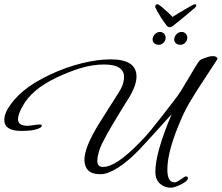

<svg xmlns="http://www.w3.org/2000/svg" viewBox="-47 -804 1035 896"><path d="M862 -784Q872 -784 868 -775Q866 -771 863 -768Q838 -746 817.5 -729.5Q797 -713 765 -687Q753 -677 744 -677Q736 -677 729 -687Q713 -708 701 -727.5Q689 -747 678 -769Q678 -771 677.5 -773Q677 -775 678 -776Q678 -784 688 -784Q693 -784 707.5 -772Q722 -760 737 -746Q752 -732 758 -725Q766 -730 781.5 -739.5Q797 -749 814 -759Q831 -769 844.5 -776.5Q858 -784 862 -784ZM749 72Q721 72 699.5 53Q678 34 678 -3Q678 -91 754 -271Q717 -231 681 -190.5Q645 -150 606 -109Q551 -51 503 -21Q455 9 423 9Q382 9 364.5 -9Q347 -27 347 -58Q347 -114 409 -217Q431 -253 455.5 -291Q480 -329 505 -369Q522 -396 527 -413.5Q532 -431 532 -444Q532 -503 439 -503Q387 -503 334 -487.5Q281 -472 219 -443Q156 -413 118 -380Q80 -347 60 -311Q37 -271 37 -248Q37 -217 81 -217Q91 -217 109 -220Q130 -223 138 -223Q148 -223 148 -218Q148 -206 113 -198Q100 -195 81.5 -194Q63 -193 53 -193Q-27 -193 -27 -245Q-27 -268 -11 -296Q15 -340 62 -379.5Q109 -419 185 -455Q259 -490 333.5 -508.5Q408 -527 469 -527Q590 -527 590 -447Q590 -406 555 -348Q554 -347 542.5 -328.5Q531 -310 513 -280.5Q495 -251 474.5 -216.5Q454 -182 436 -147Q420 -117 413.5 -92.5Q407 -68 407 -54Q407 -25 433 -25Q465 -25 506.5 -53Q548 -81 603 -137Q631 -165 655 -194Q679 -223 706 -258Q733 -293 767 -337Q783 -357 800.5 -385Q818 -413 834.5 -441.5Q851 -470 864.5 -492Q878 -514 885 -522Q889 -526 903.5 -531.5Q918 -537 929 -540Q934 -541 937.5 -541.5Q941 -542 945 -542Q959 -542 964 -537Q969 -532 967 -527Q936 -479 903.5 -430Q871 -381 844.5 -337Q818 -293 803 -258Q769 -182 751.5 -120.5Q734 -59 734 -13Q734 47 767 47Q777 47 797 33Q817 19 819 19Q830 19 830 28Q830 40 799 56Q767 72 749 72ZM795 -595Q782 -595 774 -602Q766 -609 766 -619Q766 -633 776.5 -644Q787 -655 800 -655Q812 -655 819.5 -647Q827 -639 827 -628Q827 -615 817.5 -605Q808 -595 795 -595ZM694 -595Q681 -595 673 -602Q665 -609 665 -619Q665 -633 675.5 -644Q686 -655 699 -655Q711 -655 718.5 -647Q726 -639 726 -628Q726 -615 716.5 -605Q707 -595 694 -595Z"/></svg>

Font: Corinthia
Style: Bold
Weight: 700
Designer: Robert E. Leuschke
Foundry: Robert E. Leuschke
Version: Version 1.013; ttfautohint (v1.8.3)